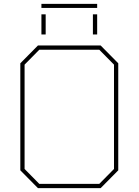

<svg xmlns="http://www.w3.org/2000/svg" viewBox="-20 -972 716 992"><path d="M194 -931V-952H482V-931ZM194 -794V-898H216V-794ZM460 -794V-898H482V-794ZM176 0 85 -92V-645L176 -737H500L591 -645V-92L500 0ZM183 -22H493L569 -99V-638L493 -715H183L107 -638V-99Z"/></svg>

Font: Tomorrow Thin
Style: Regular
Weight: 250
Designer: Tony de Marco, Monica Rizzolli
Foundry: Just in Type
Version: Version 2.002